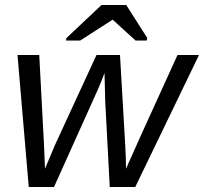

<svg xmlns="http://www.w3.org/2000/svg" viewBox="-20 -748 816 768"><path d="M521 0H419L401 -341L398 -456Q391 -437 384.5 -421Q378 -405 372 -391L196 0H95L50 -528H137L156 -169L160 -73L199 -166L366 -528H460L481 -166Q484 -113 484 -73Q492 -92 543 -205Q594 -318 690 -528H776ZM569 -596 567 -586H522L431 -669H430L301 -586H244L246 -596L386 -728H485Z"/></svg>

Font: Libra Sans Modern
Style: Italic
Weight: 400
Italic angle: -12°
Foundry: Stefan Peev, Context Ltd
Version: Version 1.000